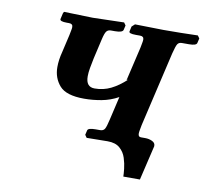

<svg xmlns="http://www.w3.org/2000/svg" viewBox="-66 -506 747 695"><g transform="rotate(10 307.0 -159.0)"><path d="M463 -79Q461 -68 459.5 -60Q458 -52 458 -47Q458 -35 468 -35H484Q498 -35 509.5 -29.5Q521 -24 521 -14V-11L491 116H430Q430 107 428 88Q426 69 419.5 48.5Q413 28 397 14Q381 0 352 0H351L275 1L268 -9L272 -26Q274 -35 302 -35H318Q330 -35 335 -43.5Q340 -52 346 -79L366 -165Q337 -149 305 -143Q273 -137 241 -137Q175 -137 150.5 -165Q126 -193 126 -233Q126 -260 134 -290L149 -355Q151 -366 152.5 -373Q154 -380 154 -385Q154 -397 140 -397H132Q106 -397 107 -406L112 -428L115 -434L221 -431Q246 -432 278.5 -432.5Q311 -433 336 -434L343 -424L339 -407Q336 -397 309 -397H294Q283 -397 277.5 -389.5Q272 -382 267 -360L250 -286Q246 -267 243 -250Q240 -233 240 -219Q240 -180 272 -180Q304 -180 331.5 -193.5Q359 -207 387 -233L381 -230L410 -354Q412 -365 413.5 -372.5Q415 -380 415 -385Q415 -397 401 -397H386Q358 -397 361 -406L365 -424L376 -434L481 -432Q510 -432 544.5 -432.5Q579 -433 607 -434L614 -424L610 -407Q608 -397 581 -397H555Q544 -397 539 -389.5Q534 -382 527 -354Z"/></g></svg>

Font: Libertinus Serif Semibold Italic
Style: Regular
Weight: 600
Italic angle: -11.5°
Designer: Philipp H. Poll, Khaled Hosny
Foundry: Caleb Maclennan
Version: Version 7.051;RELEASE